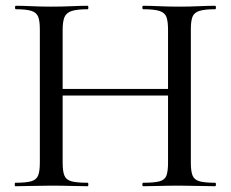

<svg xmlns="http://www.w3.org/2000/svg" viewBox="-20 -645 801 665"><path d="M562 -542Q562 -571 556.5 -586Q551 -601 532.5 -607Q514 -613 476 -613Q473 -613 473 -619Q473 -625 476 -625Q500 -625 531.5 -623.5Q563 -622 602 -622Q636 -622 668.5 -623.5Q701 -625 725 -625Q728 -625 728 -619Q728 -613 725 -613Q690 -613 671.5 -607.5Q653 -602 647 -587.5Q641 -573 641 -544V-81Q641 -52 647 -37Q653 -22 671.5 -17Q690 -12 725 -12Q728 -12 728 -6Q728 0 725 0Q701 0 668.5 -1Q636 -2 602 -2Q563 -2 531.5 -1Q500 0 476 0Q473 0 473 -6Q473 -12 476 -12Q514 -12 532.5 -17Q551 -22 556.5 -37Q562 -52 562 -81ZM155 -314V-337H597V-314ZM118 -81V-544Q118 -573 112 -587.5Q106 -602 88 -607.5Q70 -613 35 -613Q32 -613 32 -619Q32 -625 35 -625Q60 -625 91 -623.5Q122 -622 156 -622Q196 -622 227.5 -623.5Q259 -625 284 -625Q286 -625 286 -619Q286 -613 284 -613Q247 -613 228.5 -607Q210 -601 203.5 -586Q197 -571 197 -542V-81Q197 -52 203 -37Q209 -22 228 -17Q247 -12 284 -12Q286 -12 286 -6Q286 0 284 0Q258 0 227 -1Q196 -2 156 -2Q122 -2 90 -1Q58 0 33 0Q31 0 31 -6Q31 -12 33 -12Q69 -12 87.5 -17Q106 -22 112 -37Q118 -52 118 -81Z"/></svg>

Font: Cormorant Infant Light Medium
Style: Regular
Weight: 500
Version: Version 4.001